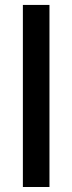

<svg xmlns="http://www.w3.org/2000/svg" viewBox="-20 -747 289 767"><path d="M177.6 -727.3H71.4V0H177.6Z"/></svg>

Font: Magic Ui Pro Medium
Style: Regular
Weight: 500
Designer: Stefan Endress, Andreas Faust
Version: Version 1.000;FEAKit 1.0